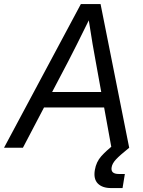

<svg xmlns="http://www.w3.org/2000/svg" viewBox="-53 -748 726 972"><path d="M-32.7 0 356.4 -727.5H456.1L601.1 0H511.2L474.1 -204.1H169.9L63 0ZM210.9 -282.2H459.5L431.2 -438.5Q423.8 -477.1 415.8 -524.7Q407.7 -572.3 396.5 -645Q360.8 -572.3 336.9 -524.7Q313 -477.1 293 -438.5ZM509.8 204.1Q464.8 204.1 442.1 180.9Q419.4 157.7 427.2 112.3Q434.1 71.8 459.2 43.5Q484.4 15.1 524.4 -16.1L601.1 0Q553.7 38.1 534.4 58.8Q515.1 79.6 512.2 98.6Q505.9 132.8 548.8 132.8H579.1L567.4 204.1Z"/></svg>

Font: Inter Display
Style: Italic
Weight: 400
Italic angle: -9.39999°
Designer: Rasmus Andersson
Foundry: rsms
Version: Version 4.000;git-a52131595